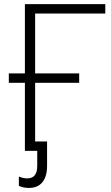

<svg xmlns="http://www.w3.org/2000/svg" viewBox="-20 -734 542 934"><path d="M150.9 -377H365.2V-331.1H150.9V-45.9H209V73.2Q209 124 186.5 152.1Q164.1 180.2 120.1 180.2Q92.3 180.2 71.8 169.9V125Q93.8 133.8 112.8 133.8Q161.1 133.8 161.1 73.2V0H101.1V-331.1H22.9V-377H101.1V-713.9H492.2V-668H150.9Z"/></svg>

Font: JBL Sans
Style: Light
Weight: 300
Version: Version 1.10